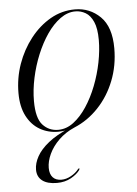

<svg xmlns="http://www.w3.org/2000/svg" viewBox="-49 -476 507 711"><g transform="rotate(-5 205.0 -121.0)"><path d="M256 -438Q311 -438 350 -399.8Q389 -361.5 389 -282Q389 -217.5 367 -161.8Q345 -106 306 -64.8Q267 -23.5 216.5 -2.5Q182 12.5 157.8 36.2Q133.5 60 121 87Q108.5 114 108.5 138.5Q108.5 161.5 119.8 173.8Q131 186 152 186Q169.5 186 187.2 176.2Q205 166.5 215.5 153Q217 151 218.5 150.2Q220 149.5 221 150Q222 150.5 221.5 152Q221 153.5 220 156Q209.5 171 186.8 183.8Q164 196.5 134.5 196.5Q99 196.5 80 182Q61 167.5 61 141Q61 117 75 91.8Q89 66.5 118.8 42.8Q148.5 19 196 -1L195.5 3.5Q179 6.5 170.5 7.2Q162 8 155.5 8Q118 8 87.5 -9.5Q57 -27 39 -61.8Q21 -96.5 21 -147.5Q21 -203 39.2 -254.8Q57.5 -306.5 90 -348Q122.5 -389.5 164.8 -413.8Q207 -438 256 -438ZM156 1Q186.5 1 213.2 -19.2Q240 -39.5 262.2 -73.2Q284.5 -107 300.8 -148.8Q317 -190.5 325.8 -234.5Q334.5 -278.5 334.5 -317.5Q334.5 -360.5 323.5 -385.2Q312.5 -410 294.8 -420.2Q277 -430.5 257 -430.5Q228 -430.5 201 -411Q174 -391.5 151.2 -358.5Q128.5 -325.5 111.5 -284.2Q94.5 -243 85 -198.5Q75.5 -154 75.5 -113Q75.5 -49.5 98.5 -24.2Q121.5 1 156 1Z"/></g></svg>

Font: Fraunces 120pt Light
Style: Italic
Weight: 300
Italic angle: -16°
Version: Version 1.000;[b76b70a41]